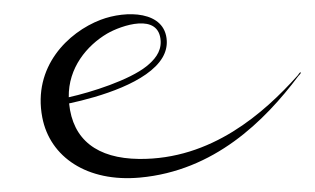

<svg xmlns="http://www.w3.org/2000/svg" viewBox="-20 -258 454 277"><path d="M220.6 -199.1C218.5 -242.5 162.1 -243.5 125.1 -229.4C78.3 -211.5 27 -161.8 41 -88.6C52 -31.3 105.9 5.1 181.8 -1.8C288.8 -11.5 361.3 -82.8 410.5 -148.4C411.6 -149.8 414 -151.7 414 -153.2C414 -153.5 413.8 -153.7 413.5 -153.7C412.4 -153.7 410.5 -150.4 409.5 -149.2C360.8 -94.8 285 -27.6 180.6 -28.7C120.2 -29.4 84.9 -56.2 79.7 -108.8C123.4 -118.1 193.4 -139 214.5 -175.1C219.1 -183 221 -191.1 220.6 -199.1ZM134.5 -209.5C154.8 -221.3 209.7 -240.3 211.8 -198.7C212.6 -182.4 202 -171 191.4 -162.4C166.6 -142.5 111.8 -124.9 79.2 -117.7C78.4 -160.2 105.4 -192.3 134.5 -209.5Z"/></svg>

Font: Sinatra
Style: Regular
Weight: 400
Designer: Fahmi
Version: Version 0.1